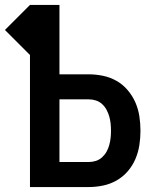

<svg xmlns="http://www.w3.org/2000/svg" viewBox="-40 -755 660 775"><path d="M81 0V-533L-20 -634L81 -735H200V-455H318Q347 -455 376 -449Q405 -443 430.5 -428.5Q456 -414 475.5 -391Q495 -368 506.5 -341.5Q518 -315 522.5 -286Q527 -257 527 -227Q527 -198 522.5 -169Q518 -140 506.5 -113Q495 -86 475.5 -63.5Q456 -41 430.5 -26.5Q405 -12 376 -6Q347 0 318 0ZM200 -101H318Q333 -101 347 -105.5Q361 -110 372 -120Q383 -130 390 -142.5Q397 -155 401 -169.5Q405 -184 406.5 -198.5Q408 -213 408 -227Q408 -242 406.5 -256.5Q405 -271 401 -285Q397 -299 390 -312Q383 -325 372 -335Q361 -345 347 -349.5Q333 -354 318 -354H200Z"/></svg>

Font: Iosevka Curly Extended
Style: Bold
Weight: 700
Width: 7
Monospace: yes
Designer: Belleve Invis
Foundry: Belleve Invis
Version: Version 11.1.0; ttfautohint (v1.8.3)